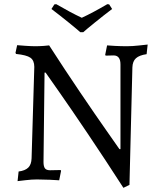

<svg xmlns="http://www.w3.org/2000/svg" viewBox="-20 -858 759 918"><path d="M523 -593 485 -592 483 -596 492 -641Q502 -640 530 -638.5Q558 -637 587 -637Q613 -637 644.5 -640.5Q676 -644 686 -645L681 -599Q646 -594 630 -579.5Q614 -565 613 -536L599 26L570 40Q483 -95 400.5 -217.5Q318 -340 265 -415.5Q212 -491 198 -511H193L188 -84Q188 -62 195 -53Q202 -44 219 -44L270 -45L272 -41L263 4Q252 3 218 1.5Q184 0 157 0Q132 0 102.5 3.5Q73 7 64 8L69 -38Q100 -42 115 -56.5Q130 -71 131 -101L144 -538Q144 -569 125.5 -582Q107 -595 57 -600L54 -605L62 -642Q71 -641 101 -639Q131 -637 148 -637Q169 -637 189 -638.5Q209 -640 215 -641Q289 -526 363.5 -416Q438 -306 488 -235Q538 -164 551 -145H556V-550Q556 -593 523 -593ZM378 -704H364Q352 -715 309.5 -749.5Q267 -784 226 -815L240 -837L249 -838Q316 -799 371 -773Q423 -797 493 -838L502 -837L516 -815Q475 -784 432.5 -749.5Q390 -715 378 -704Z"/></svg>

Font: Sahitya
Style: Regular
Weight: 400
Designer: Juan Pablo del Peral
Foundry: Juan Pablo del Peral (http://www.huertatipografica.com)
Version: Version 1.001;PS 001.000;hotconv 1.0.70;makeotf.lib2.5.58329